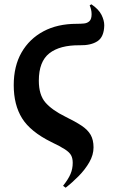

<svg xmlns="http://www.w3.org/2000/svg" viewBox="-20 -645 528 895"><path d="M286 230 274 221Q298 191 308.5 166.5Q319 142 319 114Q319 93 311.5 79Q304 65 282.5 51Q261 37 219 17Q122 -31 83 -93.5Q44 -156 44 -248Q44 -337 80.5 -400.5Q117 -464 182.5 -499Q248 -534 337 -534Q356 -534 371.5 -535.5Q387 -537 397 -546.5Q407 -556 407 -579Q407 -590 404.5 -600.5Q402 -611 398 -620L406 -625Q440 -602 453 -576Q466 -550 466 -527Q465 -473 434.5 -453Q404 -433 352 -434Q259 -435 210 -396.5Q161 -358 161 -269Q161 -203 191.5 -167.5Q222 -132 285 -101Q332 -78 360.5 -59Q389 -40 402.5 -16.5Q416 7 416 42Q416 77 396.5 111Q377 145 347 175.5Q317 206 286 230Z"/></svg>

Font: Literata 72pt SemiBold
Style: Italic
Weight: 600
Italic angle: -2°
Designer: Latin by Veronika Burian and Jose Scaglione. Greek by Irene Vlachou. Cyrillic by Vera Evstafieva
Foundry: TypeTogether
Version: Version 3.002